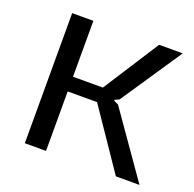

<svg xmlns="http://www.w3.org/2000/svg" viewBox="-101 -644 758 749"><g transform="rotate(20 278.0 -270.0)"><path d="M76 -540H164V-308H288L437 -540H535L365 -287L347 -279V-275L366 -266L552 0H454L286 -247H164V0H76Z"/></g></svg>

Font: Encode Sans Normal
Style: Regular
Weight: 400
Designer: Pablo Impallari, Andres Torresi
Foundry: Pablo Impallari, Andres Torresi
Version: Version 1.000; ttfautohint (v1.00) -l 8 -r 50 -G 200 -x 14 -